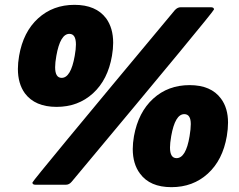

<svg xmlns="http://www.w3.org/2000/svg" viewBox="-20 -764 988 794"><path d="M214 -322Q125 -322 83 -378Q54 -418 54 -479Q54 -504 59 -533Q76 -632 137.5 -688Q199 -744 288 -744Q377 -744 419 -688Q448 -648 448 -587Q448 -562 443 -533Q426 -434 364.5 -378Q303 -322 214 -322ZM252 0H127Q114 0 114 -9Q114 -16 703 -722Q714 -734 727 -734H852Q865 -734 865 -725Q865 -717 276 -12Q266 0 252 0ZM235 -442Q273 -442 289 -533Q294 -561 294 -580Q294 -624 267 -624Q229 -624 213 -533Q208 -505 208 -486Q208 -442 235 -442ZM689 10Q600 10 559 -46Q529 -86 529 -148Q529 -172 534 -201Q552 -300 613.5 -356Q675 -412 764 -412Q853 -412 894 -356Q923 -317 923 -257Q923 -231 918 -201Q901 -102 839.5 -46Q778 10 689 10ZM710 -110Q749 -110 764 -201Q769 -231 769 -251Q769 -292 742 -292Q704 -292 688 -201Q683 -172 683 -154Q683 -110 710 -110Z"/></svg>

Font: YamahaIndonesia935. App Black
Style: Italic
Weight: 900
Italic angle: -10°
Designer: Dalton Maag Ltd
Foundry: Dalton Maag Ltd
Version: Version 1.002; January 01, 2024; Regular/Italic